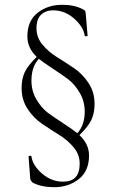

<svg xmlns="http://www.w3.org/2000/svg" viewBox="-20 -592 469 800"><path d="M311 -29Q351 8 351 56Q351 121 308 154.5Q265 188 206 188Q154 188 118 170Q109 164 106 153L99 60Q99 57 105 57Q111 57 111 60Q116 97 155 131Q194 165 243 165Q312 165 312 90Q312 52 287 22Q262 -8 226.5 -30Q191 -52 155.5 -76Q120 -100 95 -138Q70 -176 70 -225Q70 -263 83 -291Q96 -319 133 -355Q94 -392 94 -440Q94 -505 136.5 -538.5Q179 -572 239 -572Q291 -572 326 -553Q337 -548 337 -537L345 -443Q345 -441 339 -441Q333 -441 333 -443Q328 -480 289 -514.5Q250 -549 201 -549Q171 -549 151.5 -531Q132 -513 132 -474Q132 -436 157 -406Q182 -376 217.5 -354Q253 -332 288.5 -308Q324 -284 349 -246Q374 -208 374 -159Q374 -121 361 -93Q348 -65 311 -29ZM111 -256Q111 -212 132.5 -176.5Q154 -141 179 -122.5Q204 -104 244 -78Q284 -52 302 -37Q333 -70 333 -127Q333 -171 311.5 -206.5Q290 -242 265 -261Q240 -280 200 -306Q160 -332 142 -347Q111 -314 111 -256Z"/></svg>

Font: Cormorant Upright Light
Style: Regular
Weight: 300
Designer: Christian Thalmann (Catharsis Fonts)
Foundry: Catharsis Fonts
Version: Version 3.302;PS 003.302;hotconv 1.0.88;makeotf.lib2.5.64775